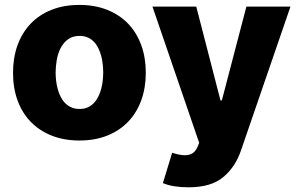

<svg xmlns="http://www.w3.org/2000/svg" viewBox="-20 -573 1237 797"><path d="M34.1 -271Q34.1 -333.5 52.7 -385.1Q71.4 -436.8 106.7 -474.1Q142 -511.4 193.4 -532Q244.7 -552.6 309.7 -552.6Q373.9 -552.6 425.1 -532.1Q476.2 -511.7 511.7 -474.8Q547.2 -437.9 566.2 -385.8Q585.2 -333.8 585.2 -271Q585.2 -208.1 566.2 -156.2Q547.2 -104.4 511.7 -67.5Q476.2 -30.5 425.1 -10.1Q373.9 10.3 309.7 10.3Q246.8 10.3 195.8 -9.6Q144.9 -29.5 108.8 -66.1Q72.8 -102.6 53.4 -154.7Q34.1 -206.7 34.1 -271ZM794.7 -545.5 895.2 -156.2H900.9L1002.8 -545.5H1185.7L980.1 52.2Q968.8 85.6 950.6 113.1Q932.5 140.6 907 161.9Q856.5 204.5 762.8 204.5Q697.4 204.5 656.2 187.1L694.6 61.1Q726.2 71.4 747.2 71.4Q765.6 71.4 778.8 63.4Q791.9 55.4 800.1 36.2L806.8 19.9L612.9 -545.5ZM310.7 -120.7Q330.3 -120.7 345 -127.7Q359.7 -134.6 370.6 -146.3Q381.4 -158 388.7 -173.3Q396 -188.6 400.4 -205.4Q404.8 -222.3 406.6 -239.5Q408.4 -256.7 408.4 -272Q408.4 -287.6 406.6 -304.9Q404.8 -322.1 400.6 -339Q396.3 -355.8 389 -371.3Q381.7 -386.7 370.9 -398.4Q360.1 -410.2 345.2 -417.1Q330.3 -424 310.7 -424Q280.9 -424 261.5 -409.3Q242.2 -394.5 231 -372Q219.8 -349.4 215.4 -322.8Q210.9 -296.2 210.9 -272Q210.9 -256 212.9 -238.6Q214.8 -221.2 219.3 -204.4Q223.7 -187.5 231.2 -172.4Q238.6 -157.3 249.6 -145.8Q260.7 -134.2 275.7 -127.5Q290.8 -120.7 310.7 -120.7Z"/></svg>

Font: Inter P Extra Bold
Style: Regular
Weight: 800
Designer: Rasmus Andersson
Foundry: rsms
Version: Version 3.018;git-588b23468